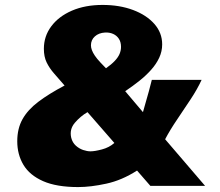

<svg xmlns="http://www.w3.org/2000/svg" viewBox="-20 -754 892 779"><path d="M396 -734Q465 -734 519.8 -713.5Q574.5 -693 606.2 -657Q638 -621 638 -574Q638 -545.5 626 -519.8Q614 -494 593.2 -470.8Q572.5 -447.5 545.5 -426Q518.5 -404.5 488 -384L560 -299Q564.5 -315.5 571 -338Q577.5 -360.5 584.2 -384.5Q591 -408.5 596 -430H798Q780.5 -392 753.2 -350.8Q726 -309.5 698 -268.2Q670 -227 650 -189L812 0H590L536 -62Q474.5 -22.5 411.2 -8.8Q348 5 297 5Q209.5 5 155 -19Q100.5 -43 75.2 -85Q50 -127 50 -181Q50 -232.5 71.5 -270.8Q93 -309 135.8 -341.2Q178.5 -373.5 242 -407Q218.5 -434 199.5 -455.8Q180.5 -477.5 169.2 -500.8Q158 -524 158 -556Q158 -607 188 -647.2Q218 -687.5 271.8 -710.8Q325.5 -734 396 -734ZM406 -622Q380.5 -620.5 364.8 -606.2Q349 -592 349 -570Q349 -561 352.8 -550.8Q356.5 -540.5 364.8 -528.2Q373 -516 387 -501L410 -477Q432 -492.5 445.5 -506.8Q459 -521 465 -535Q471 -549 471 -564Q471 -583.5 462.2 -596.8Q453.5 -610 438.8 -616.5Q424 -623 406 -622ZM335 -299Q306.5 -282.5 283.8 -256Q261 -229.5 269 -195Q274 -175.5 287.5 -163.2Q301 -151 317.2 -145.5Q333.5 -140 347 -140Q364.5 -140 393.8 -147.8Q423 -155.5 444 -174Z"/></svg>

Font: Public Sans Black
Style: Regular
Weight: 900
Designer: The Public Sans Project Authors: Dan O. Williams and USWDS (Libre Franklin designed by Pablo Impallari and Rodrigo Fuenz
Version: Version 1.007